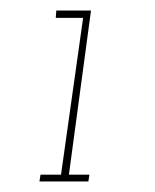

<svg xmlns="http://www.w3.org/2000/svg" viewBox="-20 -720 294 365"><path d="M57 -388H96L138 -686H86L87 -700H153L111 -388H150L148 -375H55Z"/></svg>

Font: Josefin Slab Light
Style: Italic
Weight: 300
Italic angle: -12°
Designer: Santiago Orozco
Foundry: Typemade
Version: Version 2.000